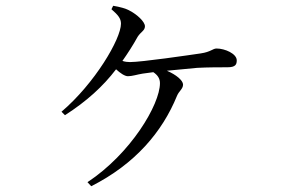

<svg xmlns="http://www.w3.org/2000/svg" viewBox="-20 -591 1040 665"><path d="M296 54C448 -23 542 -134 593 -259C600 -276 614 -283 614 -298C614 -312 591 -332 558 -346L663 -356C699 -358 744 -358 768 -358C796 -358 800 -368 800 -382C800 -405 759 -423 730 -423C717 -423 710 -411 675 -406C634 -400 471 -376 430 -376C422 -376 413 -377 404 -380C423 -407 441 -435 457 -464C468 -481 482 -485 482 -500C482 -516 454 -541 431 -553C416 -562 395 -567 372 -571L366 -559C389 -539 399 -527 399 -509C399 -456 308 -302 193 -204L205 -192C280 -240 337 -292 382 -351C396 -338 412 -327 423 -327C438 -327 455 -333 474 -336L511 -341C526 -331 534 -319 534 -303C534 -229 433 -59 283 40Z"/></svg>

Font: Harano Aji Mincho K1
Style: Regular
Weight: 400
Foundry: Masamichi Hosoda
Version: HaranoAjiMinchoK1-Regular version 20230610;ttx 4.39.4